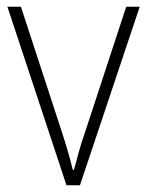

<svg xmlns="http://www.w3.org/2000/svg" viewBox="-20 -549 436 569"><path d="M177 0 2 -529H42L163 -159Q183 -98 196 -45H199Q206 -71 213.5 -98.5Q221 -126 232 -157L354 -529H394L217 0Z"/></svg>

Font: Noto Sans Armenian SemiCondensed ExtraLight
Style: Regular
Weight: 200
Width: 4
Designer: Monotype Design Team
Foundry: Monotype Imaging Inc.
Version: Version 2.008; ttfautohint (v1.8.4.7-5d5b)